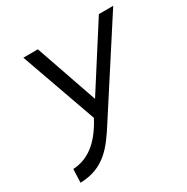

<svg xmlns="http://www.w3.org/2000/svg" viewBox="-151 -583 894 916"><g transform="rotate(-30 296.0 -124.5)"><path d="M97 -451 245 -34C184 81 115 124 38 128L35 202C167 199 225 118 285 24L592 -451H513L295 -110L177 -451Z"/></g></svg>

Font: Charger Pro
Style: Obl
Weight: 400
Designer: Jasper
Foundry: Cannot Into Space Fonts
Version: Version 1.09